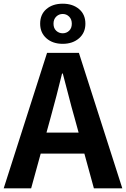

<svg xmlns="http://www.w3.org/2000/svg" viewBox="-24 -1030 689 1050"><path d="M-3.8 0 233.3 -740.8H407.5L644.9 0H489.5L383.7 -385.9Q366.9 -444.1 351.2 -506.3Q335.5 -568.5 319.4 -627.9H315.4Q300.9 -567.7 284.7 -505.9Q268.5 -444.1 252.5 -385.9L146.3 0ZM143.3 -190.1V-304.8H495.4V-190.1ZM319 -790.3Q264.2 -790.3 229.9 -820.6Q195.6 -850.9 195.6 -900.4Q195.6 -951.2 229.9 -980.5Q264.2 -1009.8 319 -1009.8Q373.4 -1009.8 408.2 -980.5Q443 -951.2 443 -900.4Q443 -850.9 408.2 -820.6Q373.4 -790.3 319 -790.3ZM319 -848Q339.5 -848 354.1 -861.9Q368.7 -875.8 368.7 -900.4Q368.7 -924.6 354.1 -939.1Q339.5 -953.6 319 -953.6Q298.2 -953.6 283.4 -939.1Q268.6 -924.6 268.6 -900.4Q268.6 -875.8 283.4 -861.9Q298.2 -848 319 -848Z"/></svg>

Font: Noto Sans JP
Style: Regular
Weight: 100
Designer: Ryoko NISHIZUKA 西塚涼子 (kana, bopomofo & ideographs); Paul D. Hunt (Latin, Greek & Cyrillic); Sandoll Communications 산돌커뮤니
Foundry: Adobe
Version: Version 2.004;hotconv 1.0.118;makeotfexe 2.5.65603